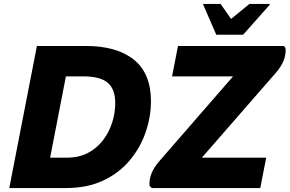

<svg xmlns="http://www.w3.org/2000/svg" viewBox="-20 -953 1468 973"><path d="M27 0 167 -720H416Q572 -720 658.5 -650.5Q745 -581 745 -440Q745 -362 718.5 -284Q692 -206 638.5 -141.5Q585 -77 504 -38.5Q423 0 314 0ZM402 -566H314L234 -154H319Q379 -154 424.5 -177.5Q470 -201 501 -241Q532 -281 548 -330.5Q564 -380 564 -431Q564 -501 526 -533.5Q488 -566 402 -566ZM882 -720H1419L1427 -709Q1433 -647 1377 -583L1003 -154H1329L1299 0H749L738 -11Q732 -73 788 -137L1161 -566H852ZM1076 -777 1010 -929V-933H1098L1151 -857L1244 -933H1347V-929L1212 -777Z"/></svg>

Font: Kufam
Style: Bold Italic
Weight: 700
Italic angle: -11°
Designer: Artur Schmal
Foundry: Original Type
Version: Version 1.301; ttfautohint (v1.8.3)